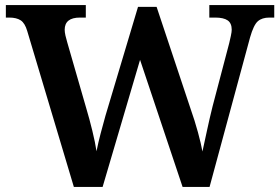

<svg xmlns="http://www.w3.org/2000/svg" viewBox="-20 -734 1100 754"><path d="M87 -612Q78 -643 61.5 -654Q45 -665 16 -665H3V-714H317V-665H294Q234 -665 234 -617Q234 -608 237 -594.5Q240 -581 244 -568L319 -308Q331 -268 342.5 -221Q354 -174 359 -140Q366 -175 375 -209Q384 -243 394 -279L522 -707H595L728 -308Q745 -260 757.5 -214Q770 -168 775 -139Q783 -175 793 -222Q803 -269 815 -317L880 -564Q883 -576 886.5 -592.5Q890 -609 890 -617Q890 -643 874 -654Q858 -665 825 -665H802V-714H1057V-665H1038Q1009 -665 992.5 -650.5Q976 -636 962 -587L803 0H697L530 -499L383 0H270Z"/></svg>

Font: Noto Serif Tibetan SemiBold
Style: Regular
Weight: 600
Designer: Monotype Design Team
Foundry: Monotype Imaging Inc.
Version: Version 2.103; ttfautohint (v1.8.4.7-5d5b)